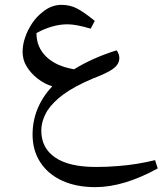

<svg xmlns="http://www.w3.org/2000/svg" viewBox="-20 -619 669 790"><path d="M372 151Q294 151 236 124.5Q178 98 146 49Q114 0 114 -65Q114 -177 195 -264Q164 -273 135.5 -295Q107 -317 90 -345Q73 -372 73 -406Q73 -435 83.5 -465.5Q94 -496 112.5 -523.5Q131 -551 156 -570Q191 -599 233 -599Q268 -599 297 -584Q326 -569 370 -533L353 -501Q323 -510 299.5 -514.5Q276 -519 258 -519Q227 -519 195 -510Q163 -501 130 -483Q130 -424 171 -385Q212 -346 285 -334Q322 -357 365.5 -376.5Q409 -396 460 -412Q471 -396 471 -381Q471 -368 465 -357Q459 -346 444 -335Q430 -325 408 -315Q386 -305 360 -295Q285 -263 241.5 -231Q198 -199 175 -164Q163 -144 156.5 -123.5Q150 -103 150 -81Q150 -10 207 29Q264 68 375 68Q400 68 423 67Q446 66 468 64Q507 61 543.5 55Q580 49 618 40L629 74Q560 112 495.5 131.5Q431 151 372 151Z"/></svg>

Font: Noto Naskh Arabic UI
Style: Regular
Weight: 400
Designer: Monotype Design Team, David Williams, Mohamad Dakak and Nizar Qandah
Foundry: Monotype Imaging Inc.
Version: Version 2.014